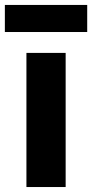

<svg xmlns="http://www.w3.org/2000/svg" viewBox="-36 -753 371 773"><path d="M228.3 -540V0H70.4V-540ZM315.1 -733.1V-624.1H-16.4V-733.1Z"/></svg>

Font: Pathway Extreme 8pt Thin
Style: Regular
Weight: 100
Designer: Eduardo Rodriguez Tunni
Foundry: Eduardo Rodriguez Tunni
Version: Version 1.000